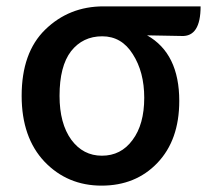

<svg xmlns="http://www.w3.org/2000/svg" viewBox="-20 -570 664 603"><path d="M120 -62Q48 -138 48 -269Q48 -405 122 -477Q197 -550 305 -550H610Q610 -454 550 -457L442 -459Q543 -402 543 -253Q543 -130 474 -58Q406 13 299 13Q192 13 120 -62ZM300 -81Q360 -81 396 -130Q433 -179 433 -263Q433 -344 397 -400Q362 -456 301 -456Q240 -456 203 -409Q167 -362 167 -269Q167 -182 204 -131Q241 -81 300 -81Z"/></svg>

Font: Swei Half Moon CJK SC
Style: Medium
Weight: 500
Version: Version 2.071